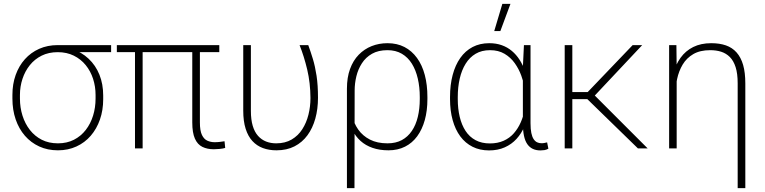

<svg xmlns="http://www.w3.org/2000/svg" viewBox="-20 -759 3912 982"><path d="M43.5 -254.9V-273.4Q43.5 -329.1 60.1 -375.5Q76.7 -421.9 107.2 -456.1Q137.7 -490.2 180.4 -509.3Q223.1 -528.3 275.4 -528.3Q288.1 -527.8 299.6 -524.9Q311 -522 322.5 -518.1Q334 -514.2 346.7 -509.3Q397 -492.7 433.1 -458.7Q469.2 -424.8 488.5 -377Q507.8 -329.1 507.8 -270.5V-251.5Q507.8 -195.3 491.2 -147.7Q474.6 -100.1 444.1 -64.7Q413.6 -29.3 370.8 -9.8Q328.1 9.8 276.4 9.8Q223.6 9.8 180.9 -9.8Q138.2 -29.3 107.4 -64.7Q76.7 -100.1 60.1 -148.4Q43.5 -196.8 43.5 -254.9ZM82 -273.4V-254.9Q82 -209 95 -167.7Q107.9 -126.5 132.8 -94.5Q157.7 -62.5 193.6 -44.2Q229.5 -25.9 276.4 -25.9Q322.3 -25.9 358.2 -44.2Q394 -62.5 418.7 -94.5Q443.4 -126.5 456.1 -167.7Q468.8 -209 468.8 -254.9V-273.4Q468.8 -316.4 456.1 -355.7Q443.4 -395 418.5 -425.8Q393.6 -456.5 357.4 -474.4Q321.3 -492.2 275.4 -492.2Q229 -492.2 193.1 -474.4Q157.2 -456.5 132.6 -425.8Q107.9 -395 95 -355.7Q82 -316.4 82 -273.4ZM548.3 -528.3V-492.2H274.9V-528.3Z M1101.6 -528.3V-492.2H577.6V-528.3ZM709.5 -528.3V0H670.4V-528.3ZM963.4 -528.3H1002.4V-132.8Q1002.4 -90.3 1012.9 -68.6Q1023.4 -46.9 1040.8 -39.3Q1058.1 -31.7 1077.6 -31.7Q1092.3 -31.7 1104.2 -33.2Q1116.2 -34.7 1128.4 -36.6L1131.8 -2.4Q1121.1 1 1104 2.7Q1086.9 4.4 1073.7 4.4Q1040 4.4 1015.1 -7.8Q990.2 -20 976.8 -50Q963.4 -80.1 963.4 -132.8Z M1224.1 -528.3H1263.2V-191.9Q1263.2 -147 1272.7 -115.2Q1282.2 -83.5 1299.8 -64Q1317.4 -44.4 1340.8 -35.2Q1364.3 -25.9 1392.6 -25.9Q1438.5 -25.9 1471.7 -45.4Q1504.9 -64.9 1526.1 -98.1Q1547.4 -131.3 1557.6 -172.6Q1567.9 -213.9 1567.9 -257.8Q1567.4 -335.4 1551.3 -403.1Q1535.2 -470.7 1512.2 -528.3H1556.6Q1568.8 -495.1 1580.3 -457.3Q1591.8 -419.4 1599.1 -371.3Q1606.4 -323.2 1606.4 -259.3Q1606.4 -201.7 1592.8 -152.6Q1579.1 -103.5 1552.5 -67.1Q1525.9 -30.8 1486.3 -10.5Q1446.8 9.8 1394 9.8Q1356 9.8 1324.7 -1.7Q1293.5 -13.2 1271 -37.6Q1248.5 -62 1236.3 -100.6Q1224.1 -139.2 1224.1 -192.9Z M1754.4 203.1V-305.2Q1754.4 -362.8 1770.3 -406.2Q1786.1 -449.7 1814.7 -479Q1843.3 -508.3 1880.9 -523.2Q1918.5 -538.1 1961.9 -538.1Q2010.7 -538.1 2048.6 -518.6Q2086.4 -499 2112.8 -462.6Q2139.2 -426.3 2152.6 -375.7Q2166 -325.2 2166 -262.7V-252.4Q2166 -192.9 2152.6 -144.8Q2139.2 -96.7 2113.8 -62Q2088.4 -27.3 2051.3 -8.8Q2014.2 9.8 1966.8 9.8Q1921.4 9.8 1885.5 -2.7Q1849.6 -15.1 1824 -38.3Q1798.3 -61.5 1782.5 -93.8Q1766.6 -126 1760.7 -165Q1761.2 -165 1766.1 -165.8Q1771 -166.5 1775.9 -167.2Q1780.8 -168 1780.8 -168Q1789.6 -128.9 1812 -96.7Q1834.5 -64.5 1871.8 -45.2Q1909.2 -25.9 1961.9 -25.9Q2004.4 -25.9 2035.2 -42.5Q2065.9 -59.1 2086.4 -89.4Q2106.9 -119.6 2116.9 -161.1Q2127 -202.6 2127 -252.4V-262.7Q2127 -313.5 2116.9 -356.9Q2106.9 -400.4 2086.7 -433.1Q2066.4 -465.8 2035.2 -484.1Q2003.9 -502.4 1961.9 -502.4Q1915 -502.4 1882.8 -484.1Q1850.6 -465.8 1831.1 -435.5Q1811.5 -405.3 1802.7 -368.9Q1793.9 -332.5 1793.9 -296.4L1793 203.1Z M2281.7 -252.4V-262.7Q2281.7 -325.2 2295.2 -375.7Q2308.6 -426.3 2334.2 -462.6Q2359.9 -499 2397.2 -518.6Q2434.6 -538.1 2482.4 -538.1Q2517.6 -538.1 2546.4 -527.8Q2575.2 -517.6 2597.9 -498.5Q2620.6 -479.5 2637.5 -453.1Q2654.3 -426.8 2666 -394.3Q2677.7 -361.8 2684.1 -324.7V-190.4Q2677.7 -149.4 2662.4 -112.8Q2647 -76.2 2621.8 -48.6Q2596.7 -21 2561.5 -5.4Q2526.4 10.3 2481.4 10.3Q2434.1 10.3 2397 -8.3Q2359.9 -26.9 2334.2 -61.5Q2308.6 -96.2 2295.2 -144.5Q2281.7 -192.9 2281.7 -252.4ZM2321.3 -262.7V-252.4Q2321.3 -202.6 2331.3 -161.1Q2341.3 -119.6 2361.3 -89.1Q2381.3 -58.6 2412.4 -42Q2443.4 -25.4 2485.4 -25.4Q2525.4 -25.4 2555.9 -39.1Q2586.4 -52.7 2607.9 -77.1Q2629.4 -101.6 2643.3 -133.1Q2657.2 -164.6 2664.1 -200.2V-308.6Q2658.2 -338.9 2646 -372.6Q2633.8 -406.2 2612.8 -435.8Q2591.8 -465.3 2560.5 -483.9Q2529.3 -502.4 2486.3 -502.4Q2443.8 -502.4 2412.8 -484.1Q2381.8 -465.8 2361.6 -433.1Q2341.3 -400.4 2331.3 -356.9Q2321.3 -313.5 2321.3 -262.7ZM2659.7 -528.3H2693.4V-128.4Q2693.4 -98.6 2697.5 -78.9Q2701.7 -59.1 2709.2 -47.6Q2716.8 -36.1 2727.1 -31.2Q2737.3 -26.4 2749.5 -26.4Q2757.8 -26.4 2764.4 -27.8Q2771 -29.3 2778.3 -30.8L2784.7 1.5Q2774.4 7.3 2764.4 8.8Q2754.4 10.3 2744.1 10.3Q2721.7 10.3 2705.1 2.4Q2688.5 -5.4 2677 -21.7Q2665.5 -38.1 2659.9 -64.5Q2654.3 -90.8 2654.3 -128.4V-416.5ZM2507.8 -600.1 2549.3 -739.3H2590.8L2539.1 -600.1Z M2907.2 -528.3V0H2868.2V-528.3ZM3264.6 -528.3 3004.9 -252H2892.6L2891.1 -288.1H2985.8L3215.8 -528.3ZM3242.7 0 2979.5 -256.3 3003.4 -289.1 3292.5 0Z M3440.9 -415.5V0H3402.3V-528.3H3439.5ZM3434.6 -272.5H3409.7Q3409.7 -330.6 3422.4 -379.2Q3435.1 -427.7 3460.7 -463.4Q3486.3 -499 3525.6 -518.6Q3564.9 -538.1 3617.7 -538.1Q3660.2 -538.1 3692.6 -526.9Q3725.1 -515.6 3747.3 -490.7Q3769.5 -465.8 3780.8 -426.8Q3792 -387.7 3792 -332V203.1H3752.9V-332.5Q3752.9 -382.8 3742.4 -415.5Q3731.9 -448.2 3712.9 -467.3Q3693.8 -486.3 3668.5 -494.4Q3643.1 -502.4 3612.8 -502.4Q3560.5 -502.4 3526.1 -482.4Q3491.7 -462.4 3471.7 -429Q3451.7 -395.5 3443.1 -354.7Q3434.6 -314 3434.6 -272.5Z"/></svg>

Font: Roboto ExtraLight
Style: Regular
Weight: 250
Designer: Christian Robertson
Foundry: Google
Version: Version 3.009; 2024